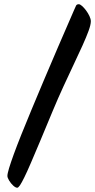

<svg xmlns="http://www.w3.org/2000/svg" viewBox="-20 -816 452 913"><path d="M61.9 76.7Q54.1 76.7 42.9 66.6Q31.8 56.4 23.5 42.7Q15.2 29 15.2 20.5Q15.2 10 23.1 -16.4Q31.1 -42.7 45.7 -83Q60.4 -123.3 81.7 -176.6Q103 -229.8 129.9 -294.4Q156.8 -359 188.4 -433.9Q220 -508.8 256 -592.4Q292.1 -676 331.5 -766.5Q338.4 -782.1 341.6 -789Q344.8 -795.9 354.9 -795.9Q360.7 -795.9 370.2 -787.6Q379.7 -779.3 389.3 -766.3Q399 -753.2 405.4 -739.5Q411.9 -725.8 411.9 -714.7Q411.9 -698.7 401.2 -669.2Q390.4 -639.6 372.1 -599.1Q353.7 -558.6 330.3 -509.2Q306.8 -459.7 281.5 -404.5Q256.1 -349.3 231.2 -289.7Q196.8 -206.8 171.1 -145.5Q145.3 -84.2 126.9 -41.4Q108.5 1.4 95.7 27.3Q82.9 53.3 75 65Q67 76.7 61.9 76.7Z"/></svg>

Font: Kalam Variable Light
Style: Regular
Weight: 300
Designer: Lipi Raval, Jonny Pinhorn
Foundry: Indian Type Foundry
Version: Version 3.000